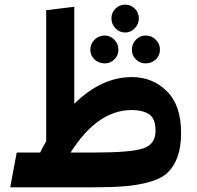

<svg xmlns="http://www.w3.org/2000/svg" viewBox="-20 -807 848 827"><path d="M560.5 -685Q543 -667 519 -667Q495 -667 477.5 -685Q460 -703 460 -728Q460 -753 477.5 -770Q495 -787 519 -787Q543 -787 560.5 -770Q578 -753 578 -728Q578 -703 560.5 -685ZM548 -475Q637 -475 698.5 -414.5Q760 -354 760 -235Q760 -173 744.5 -131Q729 -89 701.5 -63Q674 -37 623 -23Q572 -9 514.5 -4.5Q457 0 368 0H24L52 -150H153Q161 -167 179 -199V-763L300 -778V-360Q417 -475 548 -475ZM431 -534Q405 -534 387 -551Q369 -568 369 -593Q369 -618 387 -636Q405 -654 431 -654Q455 -654 472.5 -636Q490 -618 490 -593Q490 -568 472.5 -551Q455 -534 431 -534ZM607 -654Q633 -654 651 -636Q669 -618 669 -593Q669 -568 651 -551Q633 -534 607 -534Q583 -534 565.5 -551Q548 -568 548 -593Q548 -618 565.5 -636Q583 -654 607 -654ZM386 -150Q545 -150 597.5 -168Q650 -186 650 -243Q650 -297 622 -315Q594 -333 547 -333Q400 -333 284 -150Z"/></svg>

Font: FiraGO
Style: Bold
Weight: 700
Designer: bBox Type
Foundry: bBox Type GmbH
Version: Version 1.001;PS 001.001;hotconv 1.0.88;makeotf.lib2.5.64775